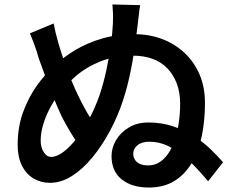

<svg xmlns="http://www.w3.org/2000/svg" viewBox="-20 -813 1040 859"><path d="M607 -790Q603 -766 600.5 -741.5Q598 -717 596 -703Q590 -652 581.5 -592.5Q573 -533 560 -473.5Q547 -414 529 -360Q507 -293 472 -227.5Q437 -162 394 -109.5Q351 -57 302.5 -26Q254 5 203 5Q164 5 131 -14Q98 -33 78.5 -71.5Q59 -110 59 -164Q59 -247 84.5 -314.5Q110 -382 147 -433Q178 -476 220.5 -516.5Q263 -557 317.5 -589.5Q372 -622 438 -641Q504 -660 582 -660Q648 -660 705 -638.5Q762 -617 805 -577Q848 -537 872.5 -480.5Q897 -424 897 -352Q897 -274 883 -205.5Q869 -137 838.5 -85Q808 -33 760.5 -3.5Q713 26 646 26Q570 26 524.5 -10.5Q479 -47 479 -115Q479 -152 499.5 -186.5Q520 -221 557 -243Q594 -265 644 -265Q702 -265 752.5 -248.5Q803 -232 845 -205.5Q887 -179 920 -147.5Q953 -116 978 -87L911 -2Q891 -26 863.5 -56Q836 -86 802.5 -114Q769 -142 730.5 -160.5Q692 -179 648 -179Q614 -179 595 -163Q576 -147 576 -126Q576 -102 593 -87.5Q610 -73 642 -73Q679 -73 706.5 -96.5Q734 -120 751.5 -160Q769 -200 777.5 -249Q786 -298 786 -348Q786 -399 771 -439Q756 -479 728.5 -507.5Q701 -536 662 -550Q623 -564 574 -564Q494 -564 430 -538.5Q366 -513 318 -471.5Q270 -430 235 -381Q214 -351 197.5 -317.5Q181 -284 171.5 -250Q162 -216 162 -183Q162 -154 175.5 -132.5Q189 -111 209 -111Q234 -111 264 -133.5Q294 -156 324 -195Q354 -234 380.5 -284Q407 -334 426 -389Q443 -440 455.5 -497.5Q468 -555 475.5 -610Q483 -665 485 -705Q486 -736 485.5 -753.5Q485 -771 483 -793ZM220 -708Q228 -665 241.5 -619Q255 -573 270.5 -529.5Q286 -486 301.5 -448.5Q317 -411 331 -383Q357 -329 382.5 -288Q408 -247 437 -211L367 -123Q350 -142 332 -166Q314 -190 295.5 -221Q277 -252 257 -290Q240 -326 221.5 -371.5Q203 -417 185.5 -464Q168 -511 154 -550Q149 -568 144 -583.5Q139 -599 132 -618Q125 -637 114 -664Z"/></svg>

Font: Noto Sans TC SemiBold
Style: Regular
Weight: 600
Designer: Ryoko NISHIZUKA  (kana, bopomofo & ideographs); Paul D. Hunt (Latin, Greek & Cyrillic); Sandoll Communications , Soo-you
Foundry: Adobe
Version: Version 2.004-H2;hotconv 1.0.118;makeotfexe 2.5.65603